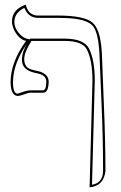

<svg xmlns="http://www.w3.org/2000/svg" viewBox="-20 -587 516 816"><path d="M164.1 -192.9Q164.1 -192.9 107.9 -192.9Q100.6 -192.9 72.3 -182.6Q62 -179.2 54.2 -179.2Q25.9 -181.6 24.9 -237.8Q25.4 -323.7 90.8 -413.1Q61 -419.4 41 -457.5Q31.2 -477.5 30.8 -495.1Q30.8 -543.9 83.5 -564.9Q90.3 -567.4 89.8 -566.9Q97.7 -530.3 127.4 -522.5Q133.3 -521 138.2 -521H225.1Q338.9 -521 374 -490.2Q405.8 -461.9 412.1 -373Q412.6 -364.7 413.1 -356.9L421.9 -131.8Q427.7 4.9 428.2 140.1Q420.4 204.1 360.8 209L373 -245.1Q372.6 -331.1 349.1 -377Q330.1 -412.6 256.8 -413.1H113.8Q83 -364.7 83 -335.9Q83 -304.2 106.9 -293.9Q119.6 -288.6 140.1 -285.2Q186 -274.9 187 -240.2Q186 -193.8 164.1 -192.9ZM106.4 -419.9 108.4 -422.9H256.8Q336.4 -421.9 357.9 -381.3Q382.8 -332.5 382.8 -244.6L371.1 198.2Q417 190.4 418 140.1Q418 4.9 412.1 -131.3L402.8 -356.4Q397.9 -448.7 375 -476.1Q348.6 -507.3 259.3 -510.3Q243.7 -510.7 225.1 -511.2H138.2Q100.1 -512.7 83.5 -553.7Q42 -533.2 41 -495.1Q41 -461.9 71.3 -435.1Q83 -425.3 93.3 -422.9ZM95.2 -401.9Q35.6 -317.4 35.2 -237.8Q35.6 -189 54.2 -189Q57.1 -189 82.5 -198.2Q96.2 -202.6 107.9 -203.1H164.1Q176.8 -205.6 176.8 -240.2Q176.8 -267.1 140.1 -274.9Q138.7 -275.4 138.2 -275.4Q81.5 -285.2 74.7 -319.8Q73.2 -327.6 73.2 -335.9Q73.7 -365.7 95.2 -401.9Z"/></svg>

Font: Linux Biolinum Outline O
Style: Bold
Weight: 700
Designer: Philipp H. Poll
Foundry: Philipp H. Poll
Version: Version 0.9.2